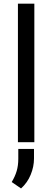

<svg xmlns="http://www.w3.org/2000/svg" viewBox="-20 -782 288 1056"><path d="M168.9 0H78.6V-761.7H168.9ZM167 89.8Q167 134.8 148.7 179.2Q130.4 223.6 95.7 254.4L44.4 219.2Q63 188.5 71.8 158.4Q80.6 128.4 80.6 91.3V37.1H167Z"/></svg>

Font: Roboto Web
Style: Regular
Weight: 400
Designer: Google
Version: Version 1.200310; 2013